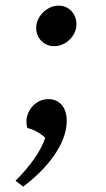

<svg xmlns="http://www.w3.org/2000/svg" viewBox="-20 -495 382 694"><path d="M175.3 -328.1Q161.1 -328.1 149.2 -333.5Q137.2 -338.9 128.7 -347.9Q120.1 -356.9 115.5 -368.9Q110.8 -380.9 110.8 -394Q110.8 -409.7 117.4 -424.1Q124 -438.5 135.3 -449.7Q146.5 -460.9 161.1 -467.8Q175.8 -474.6 192.4 -474.6Q206.5 -474.6 218.3 -469.2Q230 -463.9 238.5 -454.6Q247.1 -445.3 251.7 -433.1Q256.3 -420.9 256.3 -407.2Q256.3 -391.6 249.8 -377.4Q243.2 -363.3 232.2 -352.3Q221.2 -341.3 206.5 -334.7Q191.9 -328.1 175.3 -328.1ZM36.1 158.2Q54.7 140.1 71.8 120.1Q88.9 100.1 103.3 79.6Q117.7 59.1 127.9 39.6Q138.2 20 143.6 2.9Q138.7 -2 131.1 -7.6Q123.5 -13.2 115 -18.1Q106.4 -22.9 97.2 -26.6Q87.9 -30.3 79.1 -32.2Q77.1 -37.1 76.4 -44.2Q75.7 -51.3 75.7 -56.6Q75.7 -69.8 81.1 -84Q86.4 -98.1 96.7 -109.9Q106.9 -121.6 121.8 -129.2Q136.7 -136.7 155.8 -136.7Q168 -136.7 179.7 -132.3Q191.4 -127.9 200.7 -118.4Q210 -108.9 215.6 -93.8Q221.2 -78.6 221.2 -57.6Q221.2 -32.7 212.2 -4.6Q203.1 23.4 184.1 54Q165 84.5 135.3 116.2Q105.5 147.9 64 179.7Z"/></svg>

Font: Proza Libre
Style: Italic
Weight: 400
Designer: Jasper de Waard
Foundry: Jasper de Waard
Version: Version 1.000; ttfautohint (v1.4.1.8-43bc)